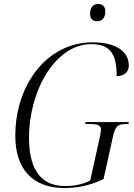

<svg xmlns="http://www.w3.org/2000/svg" viewBox="-20 -936 676 966"><path d="M469 -829C490 -829 510 -843 510 -878C510 -905 494 -916 474 -916C450 -916 433 -899 433 -867C433 -841 448 -829 469 -829ZM305 10C377 10 437 -5 501 -35L548 -248C560 -305 577 -312 613 -312H626L628 -322H411L409 -312H432C470 -312 488 -306 488 -284C488 -275 485 -263 483 -250L434 -28C400 -9 353 0 307 0C170 0 126 -107 126 -242C126 -487 263 -714 438 -714C539 -714 567 -659 567 -553C602 -553 628 -572 628 -606C628 -677 564 -723 446 -723C215 -723 57 -508 57 -253C57 -90 139 10 305 10Z"/></svg>

Font: Noto Serif Display SemiCondensed Light
Style: Italic
Weight: 300
Width: 4
Italic angle: -12°
Designer: Monotype Design Team
Foundry: Monotype Imaging Inc.
Version: Version 2.009